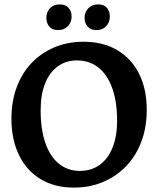

<svg xmlns="http://www.w3.org/2000/svg" viewBox="-20 -842 720 874"><path d="M316 12Q229 12 165 -26.5Q101 -65 66.5 -136Q32 -207 32 -302Q32 -379 55.5 -443.5Q79 -508 123 -554.5Q167 -601 227.5 -626.5Q288 -652 360 -652Q449 -652 513.5 -614Q578 -576 613 -506.5Q648 -437 648 -341Q648 -263 624 -198.5Q600 -134 555.5 -87Q511 -40 450 -14Q389 12 316 12ZM343 -64Q395 -64 433 -91Q471 -118 492 -169.5Q513 -221 513 -292Q513 -379 491 -440.5Q469 -502 428 -534.5Q387 -567 330 -567Q280 -567 242.5 -539.5Q205 -512 185 -461.5Q165 -411 165 -340Q165 -253 186.5 -191Q208 -129 248.5 -96.5Q289 -64 343 -64ZM419 -705Q393 -705 379 -721Q365 -737 365 -760Q365 -787 382 -804.5Q399 -822 427 -822Q453 -822 466.5 -806.5Q480 -791 480 -767Q480 -741 463.5 -723Q447 -705 419 -705ZM244 -705Q218 -705 204.5 -721Q191 -737 191 -760Q191 -787 207.5 -804.5Q224 -822 252 -822Q278 -822 292 -806.5Q306 -791 306 -767Q306 -741 289 -723Q272 -705 244 -705Z"/></svg>

Font: Alegreya SemiBold
Style: Regular
Weight: 600
Designer: Juan Pablo del Peral
Foundry: Huerta Tipografica
Version: Version 2.009